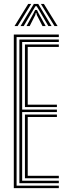

<svg xmlns="http://www.w3.org/2000/svg" viewBox="-20 -980 349 1000"><path d="M51.9 0V-800H286.4V-787.1H66.4V-12.9H286.4V0ZM109.9 -51.5V-383.5H276.4V-370.6H124.4V-64.4H286.4V-51.5ZM80.9 -25.8V-774.2H286.4V-761.3H95.4V-409.3H276.4V-396.4H95.4V-38.7H286.4V-25.8ZM109.9 -422.2V-748.5H286.4V-735.6H124.4V-435H276.4V-422.2ZM55.8 -844.4 126.9 -959.6H142.6L71.9 -844.4ZM87.1 -844.4 156.3 -959.6H179.2L248.4 -844.4H231.9L182.9 -928L170.8 -947.6H164.7L152.6 -927.9L103.6 -844.4ZM118.1 -844.4 154.6 -910.9 163.1 -928.3H172.4L180.8 -910.9L217.8 -844.4H201.3L171.9 -901.6L169.2 -912.8H166.4L163.7 -901.6L134.6 -844.4ZM263.7 -844.4 192.9 -959.6H208.6L279.8 -844.4Z"/></svg>

Font: Big Shoulders Inline Display SC Thin
Style: Regular
Weight: 100
Designer: Patric King
Foundry: XO Type Co
Version: Version 2.002